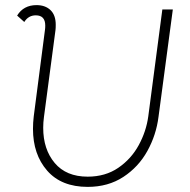

<svg xmlns="http://www.w3.org/2000/svg" viewBox="-20 -721 745 751"><path d="M109 -217Q109 -241 112 -266L156 -605Q157 -611 157 -621Q157 -661 120 -661Q91 -661 75 -635L47 -660Q72 -701 123 -701Q157 -701 177.5 -681.5Q198 -662 198 -624Q198 -610 197 -603L152 -264Q149 -242 149 -221Q149 -137 194 -83.5Q239 -30 323 -30Q392 -30 442.5 -64.5Q493 -99 522.5 -153Q552 -207 560 -266L615 -684H656L600 -264Q591 -193 556.5 -130.5Q522 -68 462.5 -29Q403 10 323 10Q220 10 164.5 -53.5Q109 -117 109 -217Z"/></svg>

Font: Bellota Light
Style: Italic
Weight: 300
Italic angle: -7.5°
Designer: Kemie Guaida
Foundry: Kemie Guaida
Version: Version 4.001